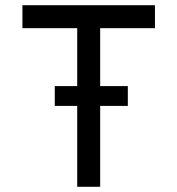

<svg xmlns="http://www.w3.org/2000/svg" viewBox="-20 -716 680 736"><path d="M364 -608V-386H470V-310H364V0H276V-310H190V-386H276V-608H66V-696H574V-608Z"/></svg>

Font: AmikoRegular
Style: Regular
Weight: 400
Designer: Pablo Impallari, Rodrigo Fuenzalida, Andres Torresi
Foundry: Impallari Type
Version: Version 1.000; ttfautohint (v1.3)